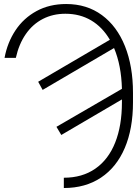

<svg xmlns="http://www.w3.org/2000/svg" viewBox="-20 -738 691 965"><path d="M312.5 -717.8Q416.5 -717.8 492.2 -662.1Q567.9 -606.4 608.2 -505.6Q648.4 -404.8 648.4 -271.5V-223.6Q648.4 -91.3 607.2 5.6Q565.9 102.5 487.5 154.8Q409.2 207 300.8 207V155.3Q393.6 155.3 459.2 109.6Q524.9 64 558.8 -21.2Q592.8 -106.4 592.8 -223.6V-238.3L288.1 -59.6L263.7 -100.6L592.8 -291.5Q589.8 -409.7 553.2 -496.6L194.3 -286.1L171.9 -327.1L532.2 -538.1Q495.1 -601.6 438.5 -635.3Q381.8 -668.9 308.6 -668.9Q246.1 -668.9 195.3 -642.8Q144.5 -616.7 109.9 -566.9Q75.2 -517.1 59.6 -447.3H2.9Q17.1 -524.4 57.9 -585.7Q98.6 -647 163.6 -682.4Q228.5 -717.8 312.5 -717.8Z"/></svg>

Font: Pretendard JP ExtraLight
Style: Regular
Weight: 200
Designer: Base glyphs from Inter by Rasmus Andersson; Hangeul glyphs from Noto Sans CJK(Source Han Sans) by Jang Soo-young and Kan
Foundry: Kil Hyung-jin
Version: Version 1.309